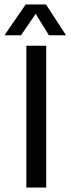

<svg xmlns="http://www.w3.org/2000/svg" viewBox="-34 -840 316 860"><path d="M172 -820 262 -682H185L126 -778L60 -682H-14L81 -820ZM173 0H84V-635H173Z"/></svg>

Font: Gemunu Libre Medium
Style: Regular
Weight: 500
Designer: Puspanada Ekanayake, Sola Matas, Pathum Egodawatta, Kosala Senevirathne
Foundry: mooniak
Version: Version 1.100